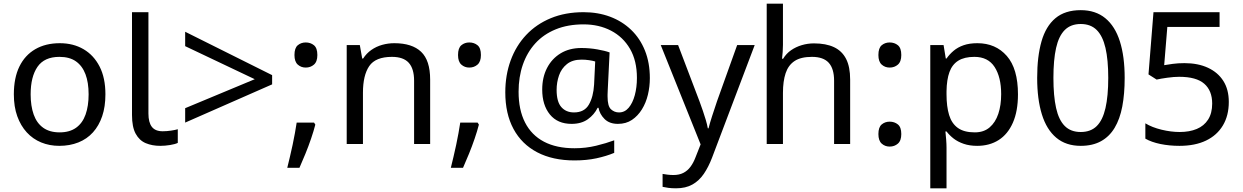

<svg xmlns="http://www.w3.org/2000/svg" viewBox="-20 -780 6733 1040"><path d="M551 -269Q551 -202 533.5 -150.5Q516 -99 483.5 -63Q451 -27 404.5 -8.5Q358 10 301 10Q248 10 203 -8.5Q158 -27 125 -63Q92 -99 73.5 -150.5Q55 -202 55 -269Q55 -358 85 -419.5Q115 -481 171 -513.5Q227 -546 304 -546Q377 -546 432.5 -513.5Q488 -481 519.5 -419.5Q551 -358 551 -269ZM146 -269Q146 -206 162.5 -159.5Q179 -113 214 -88Q249 -63 303 -63Q357 -63 392 -88Q427 -113 443.5 -159.5Q460 -206 460 -269Q460 -333 443 -378Q426 -423 391.5 -447.5Q357 -472 302 -472Q220 -472 183 -418Q146 -364 146 -269Z M848 10Q804 10 769.5 -4.5Q735 -19 715 -55.5Q695 -92 695 -157V-714H784V-165Q784 -117 802.5 -93Q821 -69 861 -69Q883 -69 906.5 -72.5Q930 -76 943 -80V-6Q929 1 901.5 5.5Q874 10 848 10Z M983 -194 1360 -351 983 -530V-608L1454 -373V-323L983 -116Z M1688 -105Q1679 -70 1665 -29Q1651 12 1634.5 52.5Q1618 93 1602 129H1536Q1543 101 1550.5 69Q1558 37 1565 4.5Q1572 -28 1577.5 -59Q1583 -90 1587 -116H1681ZM1575 -482Q1575 -520 1593 -535Q1611 -550 1636 -550Q1662 -550 1680.5 -535Q1699 -520 1699 -482Q1699 -446 1680.5 -430Q1662 -414 1636 -414Q1611 -414 1593 -430Q1575 -446 1575 -482Z M2116 -546Q2212 -546 2261 -499.5Q2310 -453 2310 -349V0H2223V-343Q2223 -408 2194 -440Q2165 -472 2103 -472Q2014 -472 1980 -422Q1946 -372 1946 -278V0H1858V-536H1929L1942 -463H1947Q1965 -491 1991.5 -509.5Q2018 -528 2050 -537Q2082 -546 2116 -546Z M2574 -105Q2565 -70 2551 -29Q2537 12 2520.5 52.5Q2504 93 2488 129H2422Q2429 101 2436.5 69Q2444 37 2451 4.5Q2458 -28 2463.5 -59Q2469 -90 2473 -116H2567ZM2461 -482Q2461 -520 2479 -535Q2497 -550 2522 -550Q2548 -550 2566.5 -535Q2585 -520 2585 -482Q2585 -446 2566.5 -430Q2548 -414 2522 -414Q2497 -414 2479 -430Q2461 -446 2461 -482Z M3500 -357Q3500 -311 3489.5 -267Q3479 -223 3457 -187.5Q3435 -152 3403 -130.5Q3371 -109 3327 -109Q3281 -109 3254.5 -135.5Q3228 -162 3222 -196H3217Q3199 -159 3164 -134Q3129 -109 3076 -109Q3000 -109 2958.5 -160Q2917 -211 2917 -295Q2917 -361 2943 -411.5Q2969 -462 3016.5 -491Q3064 -520 3129 -520Q3173 -520 3215.5 -512.5Q3258 -505 3282 -496L3272 -293Q3271 -275 3271 -267.5Q3271 -260 3271 -257Q3271 -205 3289.5 -188Q3308 -171 3333 -171Q3364 -171 3385.5 -196.5Q3407 -222 3418.5 -264.5Q3430 -307 3430 -358Q3430 -451 3392.5 -515.5Q3355 -580 3289.5 -614Q3224 -648 3141 -648Q3056 -648 2990 -621Q2924 -594 2879.5 -545Q2835 -496 2812 -429.5Q2789 -363 2789 -283Q2789 -185 2824 -116.5Q2859 -48 2926.5 -12.5Q2994 23 3092 23Q3153 23 3208.5 9.5Q3264 -4 3307 -20V48Q3264 66 3210.5 77.5Q3157 89 3092 89Q2974 89 2890 45Q2806 1 2761.5 -81.5Q2717 -164 2717 -280Q2717 -373 2746 -452.5Q2775 -532 2830 -590.5Q2885 -649 2963.5 -681.5Q3042 -714 3141 -714Q3219 -714 3284.5 -689.5Q3350 -665 3398.5 -618.5Q3447 -572 3473.5 -506Q3500 -440 3500 -357ZM2995 -293Q2995 -229 3020.5 -200Q3046 -171 3089 -171Q3145 -171 3169.5 -213Q3194 -255 3198 -322L3204 -447Q3191 -451 3171 -454Q3151 -457 3130 -457Q3081 -457 3051 -433Q3021 -409 3008 -371.5Q2995 -334 2995 -293Z M3559 -536H3653L3769 -231Q3779 -204 3787.5 -179Q3796 -154 3803 -130.5Q3810 -107 3814 -85H3818Q3824 -110 3837 -150.5Q3850 -191 3864 -232L3973 -536H4068L3837 74Q3818 124 3792.5 161.5Q3767 199 3730.5 219.5Q3694 240 3642 240Q3618 240 3600 237.5Q3582 235 3569 232V162Q3580 164 3595.5 166Q3611 168 3628 168Q3659 168 3681.5 156.5Q3704 145 3720 123.5Q3736 102 3747 73L3775 2Z M4221 -537Q4221 -518 4219.5 -498Q4218 -478 4216 -462H4222Q4239 -490 4265 -508Q4291 -526 4323 -535.5Q4355 -545 4389 -545Q4454 -545 4497.5 -524.5Q4541 -504 4563 -461Q4585 -418 4585 -349V0H4498V-343Q4498 -408 4469 -440Q4440 -472 4378 -472Q4318 -472 4284 -449.5Q4250 -427 4235.5 -383.5Q4221 -340 4221 -277V0H4133V-760H4221Z M4738 -54Q4738 -91 4756 -106Q4774 -121 4799 -121Q4825 -121 4843.5 -106Q4862 -91 4862 -54Q4862 -18 4843.5 -2Q4825 14 4799 14Q4774 14 4756 -2Q4738 -18 4738 -54ZM4738 -482Q4738 -520 4756 -535Q4774 -550 4799 -550Q4825 -550 4843.5 -535Q4862 -520 4862 -482Q4862 -446 4843.5 -430Q4825 -414 4799 -414Q4774 -414 4756 -430Q4738 -446 4738 -482Z M5274 -546Q5373 -546 5433.5 -477Q5494 -408 5494 -269Q5494 -178 5466.5 -115.5Q5439 -53 5389.5 -21.5Q5340 10 5273 10Q5232 10 5200 -1Q5168 -12 5145.5 -29.5Q5123 -47 5107 -68H5101Q5103 -51 5105 -25Q5107 1 5107 20V240H5019V-536H5091L5103 -463H5107Q5123 -486 5145.5 -505Q5168 -524 5199.5 -535Q5231 -546 5274 -546ZM5258 -472Q5204 -472 5171 -451.5Q5138 -431 5123 -390Q5108 -349 5107 -286V-269Q5107 -203 5121 -157Q5135 -111 5168.5 -87Q5202 -63 5260 -63Q5309 -63 5340.5 -90Q5372 -117 5387.5 -163.5Q5403 -210 5403 -270Q5403 -362 5367.5 -417Q5332 -472 5258 -472Z M6072 -358Q6072 -271 6059 -203Q6046 -135 6017.5 -87.5Q5989 -40 5943.5 -15Q5898 10 5834 10Q5754 10 5701.5 -34Q5649 -78 5623.5 -160.5Q5598 -243 5598 -358Q5598 -474 5621.5 -556Q5645 -638 5697 -681.5Q5749 -725 5834 -725Q5914 -725 5967 -681.5Q6020 -638 6046 -556Q6072 -474 6072 -358ZM5686 -358Q5686 -260 5700.5 -195Q5715 -130 5747.5 -97.5Q5780 -65 5834 -65Q5888 -65 5920.5 -97Q5953 -129 5968 -194.5Q5983 -260 5983 -358Q5983 -456 5968 -520.5Q5953 -585 5920.5 -617.5Q5888 -650 5834 -650Q5780 -650 5747.5 -617.5Q5715 -585 5700.5 -520.5Q5686 -456 5686 -358Z M6396 -438Q6469 -438 6523 -413Q6577 -388 6606.5 -341.5Q6636 -295 6636 -228Q6636 -154 6604 -100.5Q6572 -47 6512.5 -18.5Q6453 10 6369 10Q6314 10 6265.5 0Q6217 -10 6184 -29V-112Q6220 -90 6271.5 -77.5Q6323 -65 6370 -65Q6423 -65 6462.5 -81.5Q6502 -98 6524 -132.5Q6546 -167 6546 -219Q6546 -289 6503 -326.5Q6460 -364 6367 -364Q6339 -364 6303 -359Q6267 -354 6245 -349L6201 -377L6228 -714H6586V-634H6303L6286 -427Q6303 -430 6332 -434Q6361 -438 6396 -438Z"/></svg>

Font: hexuguzrati05
Style: Book
Weight: 400
Designer: Jelle Bosma - Monotype Design Team, Universal Thirst
Foundry: Monotype Imaging Inc.
Version: Version 2.106